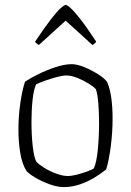

<svg xmlns="http://www.w3.org/2000/svg" viewBox="-20 -761 533 781"><path d="M240 0Q213 0 181.5 -11.5Q150 -23 124.5 -38Q99 -53 88 -65Q70 -93 62.5 -138.5Q55 -184 55 -233Q55 -290 63 -344Q71 -398 82 -429Q103 -443 136.5 -459.5Q170 -476 206.5 -488Q243 -500 272 -500Q294 -500 324 -487.5Q354 -475 380.5 -458Q407 -441 416 -427Q428 -399 433 -360.5Q438 -322 438 -280Q438 -222 430.5 -165Q423 -108 412 -72Q394 -57 366.5 -40Q339 -23 306.5 -11.5Q274 0 240 0ZM257 -45Q270 -45 292 -50.5Q314 -56 334.5 -63.5Q355 -71 362 -76Q373 -102 378 -153.5Q383 -205 383 -258Q383 -302 380 -340Q377 -378 370 -398Q363 -407 341.5 -420.5Q320 -434 295 -444Q270 -454 250 -454Q235 -454 210.5 -447.5Q186 -441 162.5 -432.5Q139 -424 127 -418Q117 -397 112.5 -354.5Q108 -312 108 -265Q108 -213 113 -167Q118 -121 128 -103Q138 -92 160.5 -78Q183 -64 209.5 -54.5Q236 -45 257 -45ZM138 -578Q123 -587 123 -592Q164 -653 189 -685Q214 -717 228 -729Q242 -741 247 -741Q253 -741 266.5 -729Q280 -717 305.5 -685Q331 -653 371 -592Q371 -587 356 -578L247 -677Z"/></svg>

Font: Texturina 72pt Thin
Style: Regular
Weight: 100
Designer: Guillermo Torres Carreño
Foundry: Omnibus-Type
Version: Version 1.002; ttfautohint (v1.8.3)